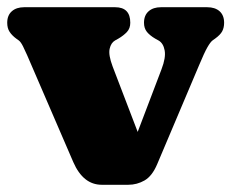

<svg xmlns="http://www.w3.org/2000/svg" viewBox="-21 -502 641 532"><path d="M334.5 10H261Q209.5 10 182 -53L54 -349.5Q49 -361 42.8 -373.5Q36.5 -386 31 -390L24 -395Q12.5 -403.5 5.8 -413.5Q-1 -423.5 -1 -439Q-1 -459.5 11.8 -470.8Q24.5 -482 46 -482H298Q340 -482 340 -439Q340 -423.5 330.8 -413.5Q321.5 -403.5 307 -395L298 -390Q286.5 -383.5 282.8 -366.8Q279 -350 291 -318L360.5 -136.5L426.5 -310Q439 -342.5 435.2 -362.5Q431.5 -382.5 418 -390L409 -395Q394.5 -403.5 386.2 -413.5Q378 -423.5 378 -439Q378 -459.5 390.8 -470.8Q403.5 -482 425 -482H553Q575 -482 587.5 -470.8Q600 -459.5 600 -439Q600 -425.5 594.8 -415.5Q589.5 -405.5 575 -395L568 -390Q562 -385.5 553.8 -371.2Q545.5 -357 530.5 -321L414.5 -47Q400.5 -14 379.5 -2Q358.5 10 334.5 10Z"/></svg>

Font: Fraunces 9pt SuperSoft Black
Style: Regular
Weight: 900
Version: Version 1.000;[b76b70a41]